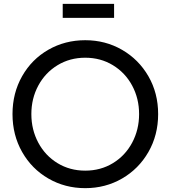

<svg xmlns="http://www.w3.org/2000/svg" viewBox="-20 -966 887 998"><path d="M45 -373Q45 -482 95 -570Q145 -658 231.5 -707.5Q318 -757 423 -757Q528 -757 614.5 -707Q701 -657 751.5 -569.5Q802 -482 802 -373Q802 -264 751.5 -176Q701 -88 614.5 -38Q528 12 423 12Q318 12 231.5 -38Q145 -88 95 -176Q45 -264 45 -373ZM423 -79Q503 -79 567 -118Q631 -157 667 -224.5Q703 -292 703 -373Q703 -454 667 -521Q631 -588 567 -627Q503 -666 423 -666Q343 -666 279 -627Q215 -588 179 -521Q143 -454 143 -373Q143 -292 179 -224.5Q215 -157 279 -118Q343 -79 423 -79ZM306 -946H573V-873H306Z"/></svg>

Font: BLUETTI 2.0 Normal
Style: Normal
Weight: 400
Designer: Stijn de Vries
Foundry: tokotype
Version: Version 2.005;October 31, 2023;FontCreator 14.0.0.2814 64-bi